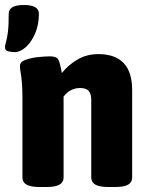

<svg xmlns="http://www.w3.org/2000/svg" viewBox="-48 -748 589 770"><path d="M11 -539Q-3 -539 -15.5 -542.5Q-28 -546 -28 -559Q-28 -567 -24 -579.5Q-20 -592 -16.5 -618Q-13 -644 -13 -693Q-13 -728 48 -728Q108 -728 108 -693Q108 -649 93 -614Q78 -579 55.5 -559Q33 -539 11 -539ZM111 2Q75 2 58.5 -7.5Q42 -17 42 -36V-349Q42 -396 39.5 -421Q37 -446 34.5 -459Q32 -472 32 -483Q32 -500 54 -508Q76 -516 104.5 -519Q133 -522 153 -522Q179 -522 186 -508.5Q193 -495 200 -455Q224 -486 261.5 -508.5Q299 -531 346 -531Q482 -531 482 -387V-36Q482 -17 466 -7.5Q450 2 413 2H387Q351 2 334.5 -7.5Q318 -17 318 -36V-348Q318 -371 308 -383Q298 -395 273 -395Q234 -395 207 -361V-36Q207 -17 190.5 -7.5Q174 2 138 2Z"/></svg>

Font: Asap Semi Condensed ExtraBold
Style: Regular
Weight: 800
Width: 4
Designer: Pablo Cosgaya
Foundry: Omnibus-Type
Version: Version 3.001; ttfautohint (v1.8.4.7-5d5b)